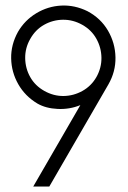

<svg xmlns="http://www.w3.org/2000/svg" viewBox="-20 -681 470 705"><path d="M301 -640Q350 -614 376.5 -568.5Q403 -523 404 -470.5Q405 -418 378 -371L161 4H102L275 -295Q236 -279 192 -281Q148 -283 117 -301Q72 -328 47 -372Q22 -416 21 -466.5Q20 -517 46 -564Q71 -607 113.5 -632.5Q156 -658 205 -660.5Q254 -663 301 -640ZM282 -590Q248 -609 211 -608.5Q174 -608 142 -590Q110 -572 91 -538Q72 -505 72.5 -467.5Q73 -430 91 -398Q109 -366 143 -347Q177 -328 213.5 -328.5Q250 -329 282.5 -347Q315 -365 334 -398Q353 -432 352.5 -469Q352 -506 334 -538.5Q316 -571 282 -590Z"/></svg>

Font: Lil Grotesk Light
Style: Regular
Weight: 300
Designer: Bastien Sozeau
Foundry: NBR — Bastien Sozeau
Version: Version 3.003; ttfautohint (v1.8.4.7-5d5b);gftools[0.9.33]